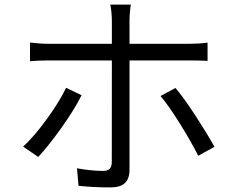

<svg xmlns="http://www.w3.org/2000/svg" viewBox="-20 -785 1017 833"><path d="M541.9 -696V-515.6V-49Q541.9 -9.8 521.9 9.2Q502 28.1 458.9 28.1Q384.9 28.1 320.7 21.1L314 -54.8Q376.7 -43.5 427.1 -43.5Q446.9 -43.5 455.7 -52.6Q464.6 -61.8 465 -80.9Q465.3 -239.5 465.3 -515.6V-696.4Q465.3 -712.3 463.3 -732.6Q461.3 -752.9 458.4 -765.1H547.7Q545.4 -751.6 543.6 -731.4Q541.9 -711.2 541.9 -696ZM192.5 -595H801.3Q843.6 -595 880.5 -600V-520.8Q850.6 -522.8 802.2 -522.8H193.1Q147.7 -522.8 110.2 -519.5V-600.3Q154.3 -595 192.5 -595ZM146 -104 80.3 -148.8Q128.3 -193 183 -268.3Q237.8 -343.6 266.8 -404.1L333.9 -371.7Q304.2 -311.8 247.4 -231.8Q190.6 -151.9 146 -104ZM910.4 -148.1 840.1 -109.1Q809 -170.8 761 -247.9Q713 -325 676.5 -368.5L741.3 -403.4Q778.3 -359.7 828.1 -283.1Q877.9 -206.5 910.4 -148.1Z"/></svg>

Font: Min Sans VF VF
Style: Regular
Weight: 400
Designer: Jinseong-Kim, NotoSansCJK, Nunito
Foundry: Jinseong-Kim
Version: Version 1.420;Glyphs 3.1.2 (3151)